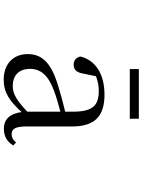

<svg xmlns="http://www.w3.org/2000/svg" viewBox="114 -871 772 1040"><g transform="rotate(90 500.0 -351.0)"><path d="M354 -668H623V-717H354ZM678 14C717 14 747 -2 768 -37L752 -52C736 -34 724 -28 707 -28C680 -28 665 -45 665 -108V-355C665 -479 609 -531 493 -531C380 -531 306 -482 286 -400C292 -377 307 -364 330 -364C355 -364 372 -377 378 -413L393 -485C420 -495 445 -500 471 -500C550 -500 585 -470 585 -359V-318C541 -308 494 -295 452 -282C320 -244 273 -193 273 -115C273 -32 332 15 411 15C483 15 528 -18 587 -82C595 -22 623 14 678 14ZM585 -113C522 -53 486 -34 446 -34C390 -34 353 -66 353 -128C353 -183 386 -226 470 -257C504 -270 544 -281 585 -292Z"/></g></svg>

Font: Harano Aji Mincho CN
Style: Regular
Weight: 400
Foundry: Masamichi Hosoda
Version: HaranoAjiMinchoCN-Regular version 20230610;ttx 4.39.4